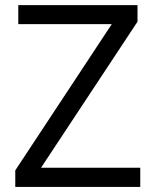

<svg xmlns="http://www.w3.org/2000/svg" viewBox="-20 -734 611 754"><path d="M530.8 0H40V-64.9L418.9 -639.2H51.8V-713.9H520V-648.9L141.1 -75.2H530.8Z"/></svg>

Font: f01525491
Style: Regular
Weight: 400
Foundry: Ascender Corporation
Version: Version 1.10